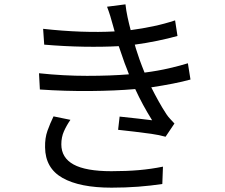

<svg xmlns="http://www.w3.org/2000/svg" viewBox="-20 -818 1040 886"><path d="M502 -698Q496 -721 489 -743.5Q482 -766 474 -787L559 -798Q562 -770 568.5 -739.5Q575 -709 583 -679Q636 -686 688 -697Q740 -708 788 -724L799 -652Q756 -640 705 -629.5Q654 -619 602 -612Q607 -593 613 -576Q619 -559 624 -543Q629 -529 635 -513.5Q641 -498 647 -483Q709 -491 760.5 -503Q812 -515 847 -526L859 -451Q823 -441 777 -432Q731 -423 678 -415Q694 -383 711.5 -351.5Q729 -320 748 -291Q756 -279 765.5 -269Q775 -259 785 -248L744 -187Q716 -195 678 -200.5Q640 -206 600 -210.5Q560 -215 525 -219L532 -280Q572 -276 615 -271Q658 -266 682 -263Q660 -298 640.5 -334Q621 -370 604 -407Q513 -399 396.5 -398Q280 -397 164 -405L160 -480Q273 -468 381.5 -468Q490 -468 575 -475Q570 -489 565 -501.5Q560 -514 555 -527Q540 -569 528 -605Q455 -601 366.5 -602.5Q278 -604 184 -612L179 -685Q269 -675 353 -672Q437 -669 509 -673Q507 -679 505.5 -685.5Q504 -692 502 -698ZM305 -265Q287 -239 275 -212Q263 -185 263 -152Q263 -90 319.5 -59Q376 -28 494 -28Q564 -28 621 -33Q678 -38 732 -49L729 31Q677 39 618 43.5Q559 48 495 48Q348 48 268.5 3Q189 -42 188 -138Q187 -181 199 -214.5Q211 -248 227 -281Z"/></svg>

Font: Source Han Sans SC
Style: Regular
Weight: 400
Designer: Ryoko NISHIZUKA 西塚涼子 (kana, bopomofo & ideographs); Paul D. Hunt (Latin, Greek & Cyrillic); Sandoll Communications 산돌커뮤니
Foundry: Adobe
Version: Version 2.002;hotconv 1.0.116;makeotfexe 2.5.65601; ttfautoh